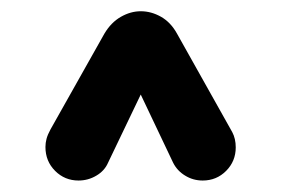

<svg xmlns="http://www.w3.org/2000/svg" viewBox="-20 -706 495 338"><path d="M118.2 -388.2Q94 -388.2 77 -405.2Q60 -422.2 60 -447.2Q60 -454.5 61.9 -461.6Q63.8 -468.8 68.8 -478L163.8 -646.8Q175.5 -666.5 192.8 -676.4Q210 -686.2 227.8 -686.2Q246.2 -686.2 263.4 -676.5Q280.5 -666.8 291.5 -647L388.8 -473.5Q395 -462 395 -446.5Q395 -422.2 378.1 -405.2Q361.2 -388.2 336.8 -388.2Q320 -388.2 306 -396.8Q292 -405.2 284.8 -419.5L195 -608.5H260.8L170.2 -419.5Q164 -405.2 149.6 -396.8Q135.2 -388.2 118.2 -388.2Z"/></svg>

Font: National Park
Style: Regular
Weight: 400
Designer: Andrea Herstowski, Ben Hoepner
Version: Version 1.009